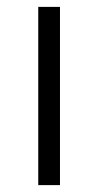

<svg xmlns="http://www.w3.org/2000/svg" viewBox="-20 -537 284 557"><path d="M154 -517H91V0H154Z"/></svg>

Font: United Sans ExtraLight
Style: Regular
Weight: 200
Designer: Pablo Impallari, Rodrigo Fuenzalida (Modified by Dan O. Williams)
Version: Version 1.000;PS 001.000;hotconv 1.0.88;makeotf.lib2.5.64775